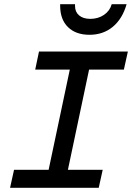

<svg xmlns="http://www.w3.org/2000/svg" viewBox="-20 -896 630 916"><path d="M28 0 47 -86H212L313 -564H148L166 -650H590L571 -564H405L304 -86H470L451 0ZM407 -730Q342 -730 304.5 -766.5Q267 -803 267 -869V-876H338V-867Q338 -839 357.5 -822.5Q377 -806 411 -806Q448 -806 476 -825Q504 -844 513 -876H584Q564 -806 518 -768Q472 -730 407 -730Z"/></svg>

Font: Sometype Mono Medium
Style: Italic
Weight: 500
Italic angle: -12°
Monospace: yes
Designer: Ryoichi Tsunekawa
Foundry: Dharma Type
Version: Version 1.000; ttfautohint (v1.8.3)